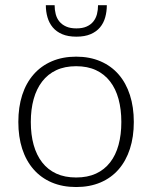

<svg xmlns="http://www.w3.org/2000/svg" viewBox="-20 -728 598 754"><path d="M279 -505.5Q332.5 -505.5 374.8 -487.2Q417 -469 446 -435.5Q475 -402 490.2 -354.8Q505.5 -307.5 505.5 -249Q505.5 -190.5 490.2 -143.5Q475 -96.5 446 -63Q417 -29.5 374.8 -11.5Q332.5 6.5 279 6.5Q225.5 6.5 183.2 -11.5Q141 -29.5 111.8 -63Q82.5 -96.5 67.2 -143.5Q52 -190.5 52 -249Q52 -307.5 67.2 -354.8Q82.5 -402 111.8 -435.5Q141 -469 183.2 -487.2Q225.5 -505.5 279 -505.5ZM279 -31Q323.5 -31 356.8 -46.2Q390 -61.5 412.2 -90Q434.5 -118.5 445.5 -158.8Q456.5 -199 456.5 -249Q456.5 -298.5 445.5 -339Q434.5 -379.5 412.2 -408.2Q390 -437 356.8 -452.5Q323.5 -468 279 -468Q234.5 -468 201.2 -452.5Q168 -437 145.8 -408.2Q123.5 -379.5 112.2 -339Q101 -298.5 101 -249Q101 -199 112.2 -158.8Q123.5 -118.5 145.8 -90Q168 -61.5 201.2 -46.2Q234.5 -31 279 -31ZM280 -584Q247 -584 224.2 -593.8Q201.5 -603.5 187.2 -620.5Q173 -637.5 166.5 -660Q160 -682.5 160 -707.5H194.5Q194.5 -689 198.8 -672.5Q203 -656 213.2 -643.5Q223.5 -631 239.8 -623.8Q256 -616.5 280 -616.5Q304 -616.5 320.2 -623.8Q336.5 -631 346.5 -643.5Q356.5 -656 360.8 -672.5Q365 -689 365 -707.5H399.5Q399.5 -682.5 393.2 -660Q387 -637.5 372.8 -620.5Q358.5 -603.5 335.8 -593.8Q313 -584 280 -584Z"/></svg>

Font: Lato 2
Style: Regular
Weight: 300
Designer: Lukasz Dziedzic with Adam Twardoch and Botio Nikoltchev
Foundry: tyPoland Lukasz Dziedzic
Version: Version 2.015; 2015-08-06; http://www.latofonts.com/